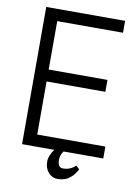

<svg xmlns="http://www.w3.org/2000/svg" viewBox="-91 -746 682 946"><g transform="rotate(10 250.0 -273.5)"><path d="M62.5 1H223.6Q211.9 17.6 206.1 32.2Q199.2 48.8 199.2 63.5Q199.2 97.7 218.8 119.1Q237.3 139.6 264.6 139.6Q301.8 139.6 327.1 118.2Q346.7 102.5 361.3 74.2L343.8 58.6Q331.1 71.3 316.4 77.1Q301.8 84 281.2 84Q267.6 84 260.7 73.2Q254.9 62.5 254.9 43.9Q254.9 33.2 258.8 21.5Q262.7 10.7 270.5 1H468.8V-58.6H127.9V-324.2H421.9V-383.8H127.9V-626H457V-685.5H62.5Z"/></g></svg>

Font: DotumChe
Style: Regular
Weight: 400
Monospace: yes
Version: Version 2.21